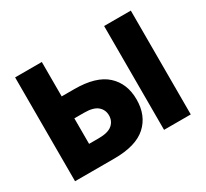

<svg xmlns="http://www.w3.org/2000/svg" viewBox="-141 -910 1201 1121"><g transform="rotate(-30 460.0 -350.0)"><path d="M70 0V-700H250V-468H335Q481 -468 550.5 -405Q620 -342 620 -234Q620 -126 550.5 -63Q481 0 335 0ZM250 -148H315Q378 -148 406 -172Q434 -196 434 -234Q434 -272 406 -296Q378 -320 315 -320H250ZM670 0V-700H850V0Z"/></g></svg>

Font: Golos Text
Style: Bold
Weight: 700
Designer: A.Korolkova, Vitaly Kuzmin
Foundry: ParaType Ltd
Version: Version 2.004